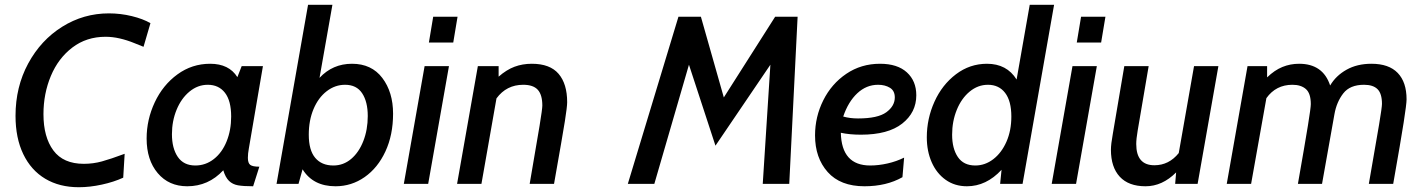

<svg xmlns="http://www.w3.org/2000/svg" viewBox="-20 -770 5961 804"><path d="M45 -285Q45 -406 98 -504Q151 -602 240.5 -658Q330 -714 436 -714Q485 -714 532 -702.5Q579 -691 610 -673L581 -574Q573 -577 542.5 -589.5Q512 -602 481.5 -609Q451 -616 422 -616Q342 -616 283 -571Q224 -526 193 -452Q162 -378 162 -292Q162 -196 203.5 -140Q245 -84 331 -84Q370 -84 406.5 -94Q443 -104 502 -126L496 -26Q457 -8 406.5 3Q356 14 310 14Q229 14 169.5 -21.5Q110 -57 77.5 -124.5Q45 -192 45 -285Z M594 -190Q594 -269 628 -341.5Q662 -414 723 -458.5Q784 -503 860 -503Q939 -503 974 -447L992 -493H1081L1022 -148Q1018 -127 1018 -109Q1018 -87 1028 -79.5Q1038 -72 1066 -72L1040 10Q999 10 976.5 6Q954 2 939 -12.5Q924 -27 915 -57Q853 10 764 10Q687 10 640.5 -45Q594 -100 594 -190ZM948 -282Q948 -348 922 -381.5Q896 -415 850 -415Q808 -415 773.5 -386.5Q739 -358 719.5 -310.5Q700 -263 700 -208Q700 -149 724.5 -113Q749 -77 798 -77Q841 -77 875.5 -104Q910 -131 929 -178Q948 -225 948 -282Z M1247 -61 1230 0H1138L1270 -750H1372L1318 -444Q1373 -503 1454 -503Q1536 -503 1581 -443.5Q1626 -384 1626 -294Q1626 -205 1594 -136Q1562 -67 1507 -28.5Q1452 10 1385 10Q1291 10 1247 -61ZM1520 -284Q1520 -344 1496.5 -379.5Q1473 -415 1425 -415Q1383 -415 1348 -388Q1313 -361 1293 -313.5Q1273 -266 1273 -206Q1273 -141 1300 -109Q1327 -77 1376 -77Q1418 -77 1450.5 -104.5Q1483 -132 1501.5 -179.5Q1520 -227 1520 -284Z M1794 -700H1896L1878 -592H1776ZM1758 -493H1860L1773 0H1671Z M1981 -493H2068V-449Q2101 -478 2134.5 -490.5Q2168 -503 2207 -503Q2283 -503 2319 -461Q2355 -419 2355 -342Q2355 -323 2345.5 -263Q2336 -203 2300 0H2198Q2228 -173 2239.5 -243.5Q2251 -314 2251 -328Q2251 -373 2232 -394Q2213 -415 2171 -415Q2101 -415 2059 -358L1996 0H1894Z M2821 -700H2915L3011 -362L3226 -700H3320L3285 0H3174L3206 -499L2976 -160L2865 -499L2720 0H2609Z M3393 -203Q3393 -281 3427.5 -350Q3462 -419 3524 -461Q3586 -503 3665 -503Q3738 -503 3777.5 -467Q3817 -431 3817 -371Q3817 -299 3758 -252.5Q3699 -206 3585 -206Q3538 -206 3501 -214Q3504 -77 3624 -77Q3659 -77 3696.5 -85.5Q3734 -94 3766 -110L3759 -28Q3692 10 3600 10Q3499 10 3446 -49.5Q3393 -109 3393 -203ZM3727 -362Q3727 -390 3706.5 -402.5Q3686 -415 3657 -415Q3608 -415 3570 -379.5Q3532 -344 3511 -282Q3539 -274 3573 -274Q3656 -274 3691.5 -300Q3727 -326 3727 -362Z M4394 -750 4262 0H4168L4174 -59Q4110 10 4029 10Q3978 10 3940 -17Q3902 -44 3881.5 -90.5Q3861 -137 3861 -195Q3861 -273 3893 -344Q3925 -415 3983 -459Q4041 -503 4113 -503Q4196 -503 4237 -437L4292 -750ZM4215 -282Q4215 -347 4189 -381Q4163 -415 4117 -415Q4075 -415 4040.5 -386.5Q4006 -358 3986.5 -310Q3967 -262 3967 -206Q3967 -148 3991 -112.5Q4015 -77 4064 -77Q4105 -77 4139.5 -103.5Q4174 -130 4194.5 -176.5Q4215 -223 4215 -282Z M4507 -700H4609L4591 -592H4489ZM4471 -493H4573L4486 0H4384Z M4632 -143Q4632 -166 4640 -210L4688 -493H4790L4744 -223Q4738 -188 4738 -167Q4738 -78 4814 -78Q4875 -78 4916 -129L4980 -493H5082L4995 0H4901L4905 -48Q4847 10 4777 10Q4706 10 4669 -30Q4632 -70 4632 -143Z M5204 -493H5286V-446Q5317 -476 5350 -489.5Q5383 -503 5420 -503Q5520 -503 5550 -412Q5574 -453 5618.5 -478Q5663 -503 5723 -503Q5796 -503 5833 -464.5Q5870 -426 5870 -354Q5870 -335 5858 -258Q5846 -181 5814 0H5712Q5743 -177 5755 -249Q5767 -321 5767 -335Q5767 -378 5748.5 -396.5Q5730 -415 5692 -415Q5633 -415 5605 -379Q5577 -343 5568 -292L5516 0H5415Q5445 -171 5457 -245Q5469 -319 5469 -334Q5469 -379 5448.5 -397Q5428 -415 5392 -415Q5323 -415 5283 -359L5219 0H5117Z"/></svg>

Font: Cabin Medium
Style: Italic
Weight: 500
Italic angle: -7°
Designer: Pablo Impallari
Foundry: Pablo Impallari. http://www.impallari.com Igino Marini. http://www.ikern.com
Version: Version 2.200